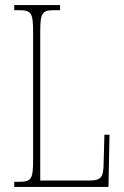

<svg xmlns="http://www.w3.org/2000/svg" viewBox="-20 -734 488 754"><path d="M36 0H406L410 -205H390L387 -94C386 -39 380 -25 328 -25H138V-606C138 -683 144 -694 194 -694H216V-714H36V-694H54C104 -694 110 -683 110 -606V-108C110 -31 104 -20 54 -20H36Z"/></svg>

Font: Noto Serif Sinhala ExtraCondensed Thin
Style: Regular
Weight: 100
Width: 2
Designer: Jelle Bosma - Monotype Design Team
Foundry: Monotype Imaging Inc.
Version: Version 2.007